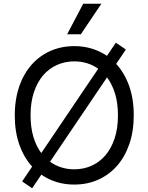

<svg xmlns="http://www.w3.org/2000/svg" viewBox="-20 -986 801 1036"><path d="M99.4 -7.1 153.4 -87Q109 -136 84.3 -205.6Q59.7 -275.2 59.7 -363.6Q59.7 -421.2 70.5 -471.2Q81.3 -521.3 101.6 -562.9Q121.8 -604.4 150.4 -636.7Q179 -669 214.7 -691.4Q250.4 -713.8 292.3 -725.5Q334.2 -737.2 380.7 -737.2Q431.1 -737.2 475.3 -723.7Q519.5 -710.2 557.2 -684.7L605.1 -755.7L659.1 -718.8L606.9 -641.3Q651.6 -592.7 676.7 -522.7Q701.7 -452.8 701.7 -363.6Q701.7 -277.3 677.7 -208.3Q653.8 -139.2 611 -90.7Q568.2 -42.3 509.4 -16.2Q450.6 9.9 380.7 9.9Q329.9 9.9 285.3 -3.7Q240.8 -17.4 203.1 -43.7L153.4 29.8ZM616.5 -363.6Q616.5 -429.7 600.9 -480.6Q585.2 -531.6 557.5 -568.5L250 -113.3Q278.1 -93 311.1 -82.7Q344.1 -72.4 380.7 -72.4Q430.4 -72.4 473.4 -91.4Q516.3 -110.4 548.1 -147.2Q579.9 -183.9 598.2 -238.5Q616.5 -293 616.5 -363.6ZM509.9 -615.1Q482.2 -634.9 449.6 -644.9Q416.9 -654.8 380.7 -654.8Q331.3 -654.8 288.2 -635.8Q245 -616.8 213.2 -580.1Q181.5 -543.3 163.2 -489Q144.9 -434.7 144.9 -363.6Q144.9 -298.3 160.2 -247.5Q175.4 -196.7 202.8 -160.2ZM429 -965.9H527L416.2 -801.1H342.3Z"/></svg>

Font: Interop
Style: Regular
Weight: 400
Designer: Rasmus Andersson, Google, Jang Haemin
Foundry: jhaemin
Version: Version 1.008